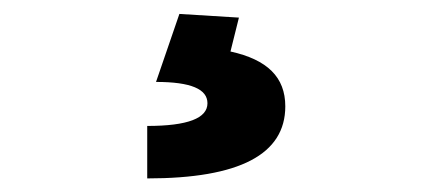

<svg xmlns="http://www.w3.org/2000/svg" viewBox="-20 -23 626 277"><path d="M192.4 234.4C325.7 234.4 391.6 199.7 391.6 130.4C391.6 88.4 365.7 63 312.5 51.3L324.7 2.4L238.8 -2.9L205.1 95.2C255.4 95.2 279.3 105.5 279.3 126C279.3 147.5 251 158.7 192.4 158.7Z"/></svg>

Font: Cascadia Code PL SemiBold
Style: Regular
Weight: 600
Monospace: yes
Designer: Aaron Bell
Foundry: Saja Typeworks
Version: Version 2404.023